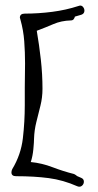

<svg xmlns="http://www.w3.org/2000/svg" viewBox="-20 -673 360 705"><path d="M264 11Q212 -12 159 -19Q106 -26 39 -26Q22 -26 22 -40Q22 -46 25 -52Q57 -105 64 -165.5Q71 -226 71 -287V-352Q71 -374 71.5 -396Q72 -418 72 -440Q72 -481 69 -521.5Q66 -562 55 -601Q53 -607 53 -608Q53 -623 71 -623Q121 -623 171.5 -629.5Q222 -636 268 -651Q278 -655 284 -648.5Q290 -642 290 -634Q290 -623 279 -619Q273 -617 267 -615.5Q261 -614 255 -612Q254 -607 250.5 -602.5Q247 -598 240 -598Q205 -597 176 -584.5Q147 -572 115 -560Q124 -508 130 -454Q136 -400 136 -347Q136 -315 128.5 -285Q121 -255 113.5 -225Q106 -195 105 -164Q105 -152 102.5 -125.5Q100 -99 93 -78Q134 -74 173 -59Q212 -44 252 -34Q255 -32 258 -30.5Q261 -29 262 -27L278 -20Q288 -16 288 -6Q288 3 281 9Q274 15 264 11Z"/></svg>

Font: Ruge Boogie
Style: Regular
Weight: 400
Designer: Robert E. Leuschke
Foundry: Robert E. Leuschke
Version: Version 1.010; ttfautohint (v1.8.3)